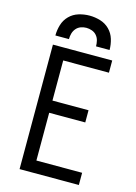

<svg xmlns="http://www.w3.org/2000/svg" viewBox="-139 -1022 778 1095"><g transform="rotate(15 250.0 -474.5)"><path d="M90 0H440V-72H170V-354H383V-426H170V-663H440V-735H90ZM90 -789H170Q170 -806 174.5 -822.5Q179 -839 190 -852Q201 -865 217 -871Q233 -877 250 -877Q267 -877 283.5 -871Q300 -865 311 -852Q322 -839 326 -822.5Q330 -806 330 -789H410Q410 -821 400.5 -852.5Q391 -884 368 -907Q345 -930 313.5 -939.5Q282 -949 250 -949Q218 -949 186.5 -939.5Q155 -930 132 -907Q109 -884 99.5 -852.5Q90 -821 90 -789Z"/></g></svg>

Font: Iosevka SS09
Style: Regular
Weight: 400
Monospace: yes
Designer: Belleve Invis
Foundry: Belleve Invis
Version: Version 5.2.1; ttfautohint (v1.8.3)